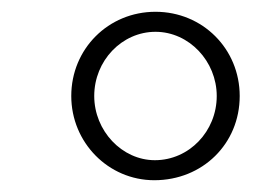

<svg xmlns="http://www.w3.org/2000/svg" viewBox="-20 -696 440 326"><path d="M387 -533C387 -613 324 -676 244 -676C164 -676 101 -613 101 -533C101 -454 164 -390 242 -390C324 -390 387 -452 387 -533ZM348 -533C348 -473 301 -424 243 -424C187 -424 140 -474 140 -533C140 -593 187 -642 244 -642C301 -642 348 -592 348 -533Z"/></svg>

Font: XITS
Style: Italic
Weight: 400
Italic angle: -16.33°
Designer: MicroPress Inc., with final additions and corrections provided by Coen Hoffman, Elsevier (retired)
Version: Version 1.107